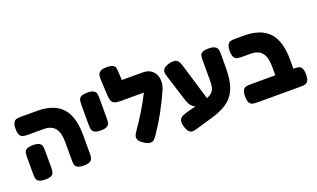

<svg xmlns="http://www.w3.org/2000/svg" viewBox="-84 -1250 2917 1767"><g transform="rotate(-20 1374.5 -366.5)"><path d="M423 -83V-263Q423 -355 387.5 -398.5Q352 -442 278 -442H125Q93 -442 75.5 -446.5Q58 -451 46.5 -470.5Q35 -490 35 -531Q35 -573 46.5 -592Q58 -611 75 -615.5Q92 -620 124 -620H275Q442 -620 521 -534Q600 -448 600 -266V-90Q600 -58 595.5 -40.5Q591 -23 572 -11.5Q553 0 512 0Q471 0 451.5 -10.5Q432 -21 427.5 -37.5Q423 -54 423 -83ZM134 -337Q175 -337 194 -325.5Q213 -314 217.5 -296.5Q222 -279 222 -248V-88Q222 -57 217.5 -39.5Q213 -22 194 -11Q175 0 133 0Q92 0 73 -11.5Q54 -23 49.5 -40.5Q45 -58 45 -89V-249Q45 -280 49.5 -297.5Q54 -315 73 -326Q92 -337 134 -337Z M769 -620Q810 -620 829 -608.5Q848 -597 852.5 -579.5Q857 -562 857 -531V-338Q857 -307 852.5 -289.5Q848 -272 829 -261Q810 -250 768 -250Q727 -250 708 -261.5Q689 -273 684.5 -290.5Q680 -308 680 -339V-532Q680 -563 684.5 -580.5Q689 -598 708 -609Q727 -620 769 -620Z M1446 -487Q1446 -448 1430 -409Q1341 -206 1227 -40Q1209 -13 1195.5 -0.5Q1182 12 1161 12Q1139 12 1109 -5Q1049 -39 1049 -77Q1049 -99 1070 -129Q1180 -285 1259 -442H1030Q993 -442 973 -450.5Q953 -459 945 -478Q937 -497 935 -531L927 -691Q926 -720 931 -738Q936 -756 956.5 -767.5Q977 -779 1019 -779Q1060 -779 1078 -767.5Q1096 -756 1099 -742Q1102 -728 1104 -690L1108 -620H1315Q1375 -620 1410.5 -583Q1446 -546 1446 -487Z M2047 -530 2046 -389Q2045 -281 2020.5 -210.5Q1996 -140 1941.5 -94Q1887 -48 1792 -17L1599 39Q1574 46 1560 46Q1538 46 1523 30Q1508 14 1496 -28Q1490 -49 1490 -64Q1490 -95 1510.5 -110.5Q1531 -126 1568 -136L1660 -160Q1637 -172 1621.5 -190Q1606 -208 1593 -245L1511 -506Q1501 -538 1501 -552Q1501 -573 1516.5 -588.5Q1532 -604 1571 -615Q1589 -620 1608 -620Q1643 -620 1657.5 -600Q1672 -580 1683 -542L1787 -195Q1824 -210 1841.5 -230Q1859 -250 1864 -275.5Q1869 -301 1869 -345V-537Q1869 -567 1873 -583Q1877 -599 1896 -609.5Q1915 -620 1956 -620Q1997 -620 2017 -608.5Q2037 -597 2042 -579Q2047 -561 2047 -530Z M2719 -89Q2719 -48 2707.5 -28.5Q2696 -9 2678.5 -4.5Q2661 0 2629 0H2212Q2180 0 2162.5 -4.5Q2145 -9 2133.5 -28.5Q2122 -48 2122 -89Q2122 -131 2133.5 -150Q2145 -169 2162 -173.5Q2179 -178 2211 -178H2450V-263Q2450 -355 2414.5 -398.5Q2379 -442 2305 -442H2222Q2190 -442 2172.5 -446.5Q2155 -451 2143.5 -470.5Q2132 -490 2132 -531Q2132 -573 2143.5 -592Q2155 -611 2172 -615.5Q2189 -620 2221 -620H2302Q2469 -620 2548 -534Q2627 -448 2627 -266V-178H2630Q2662 -178 2679 -173.5Q2696 -169 2707.5 -150Q2719 -131 2719 -89Z"/></g></svg>

Font: Fredoka One
Style: Regular
Weight: 400
Designer: Milena B. Brandão, Ben Nathan
Version: Version 2.000; ttfautohint (v1.5.33-1714) -l 8 -r 50 -G 200 